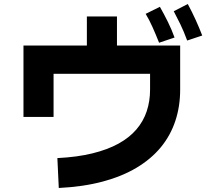

<svg xmlns="http://www.w3.org/2000/svg" viewBox="-20 -874 1040 957"><path d="M273 63 266 -86Q365 -91 440.5 -109.5Q516 -128 570.5 -158Q625 -188 660 -229Q695 -270 711.5 -320Q728 -370 728 -427V-506H247V-291H97V-647H878V-427Q878 -344 854 -271.5Q830 -199 782 -140.5Q734 -82 661.5 -38.5Q589 5 492 31Q395 57 273 63ZM413 -591V-792H563V-591ZM773 -661Q755 -706 739.5 -740.5Q724 -775 706 -805L777 -840Q798 -803 817 -764.5Q836 -726 850 -687ZM913 -672Q896 -718 879 -753Q862 -788 846 -818L916 -854Q937 -815 955 -775.5Q973 -736 988 -697Z"/></svg>

Font: Murecho Thin
Style: Bold
Weight: 700
Version: Version 1.010